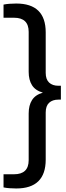

<svg xmlns="http://www.w3.org/2000/svg" viewBox="-38 -838 376 1088"><path d="M54 230Q33.5 230 15 228.5Q-3.5 227 -18 224V149.5H41.5Q124.5 149.5 124.5 69.5V-195Q124.5 -241 143.5 -271Q162.5 -301 205 -313Q162.5 -325 143.5 -355Q124.5 -385 124.5 -431V-657.5Q124.5 -737.5 41.5 -737.5H-18V-812Q-3.5 -815 15 -816.5Q33.5 -818 54 -818Q221 -818 221 -654.5V-425Q221 -388.5 240.2 -370.2Q259.5 -352 293.5 -352H307V-273.5H293.5Q259.5 -273.5 240.2 -255.5Q221 -237.5 221 -200.5V66.5Q221 230 54 230Z"/></svg>

Font: Encode Sans Condensed Condensed Medium
Style: Regular
Weight: 500
Width: 3
Designer: Multiple Designers
Foundry: Impallari Type
Version: Version 3.000; ttfautohint (v1.8.3) -l 8 -r 50 -G 200 -x 14 